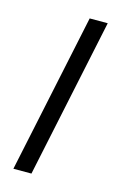

<svg xmlns="http://www.w3.org/2000/svg" viewBox="-87 -554 377 596"><g transform="rotate(15 101.0 -256.0)"><path d="M126 -512H184L76 0H18Z"/></g></svg>

Font: Decalotype Light Italic
Style: Regular
Weight: 300
Italic angle: -12°
Designer: Alfredo Marco Pradil
Foundry: Alfredo Marco Pradil
Version: Version 1.0